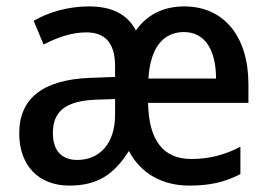

<svg xmlns="http://www.w3.org/2000/svg" viewBox="-20 -569 840 599"><path d="M555 -549C488 -549 438 -522 404 -474C377 -525 329 -549 257 -549C193 -549 131 -531 85 -504L116 -430C160 -453 205 -468 249 -468C306 -468 339 -437 339 -363V-329L259 -326C114 -320 40 -262 40 -153C40 -51 102 10 196 10C287 10 337 -27 382 -98C420 -26 488 10 571 10C636 10 682 -1 730 -26V-111C681 -86 634 -73 577 -73C490 -73 444 -130 442 -248H755V-307C755 -452 681 -549 555 -549ZM554 -469C622 -469 654 -409 654 -324H443C449 -420 489 -469 554 -469ZM279 -258 339 -260V-211C339 -119 289 -70 221 -70C175 -70 145 -96 145 -154C145 -219 181 -254 279 -258Z"/></svg>

Font: Noto Sans Devanagari UI SemiCondensed Medium
Style: Regular
Weight: 500
Width: 4
Designer: Jelle Bosma - Monotype Design Team
Foundry: Monotype Imaging Inc.
Version: Version 2.004